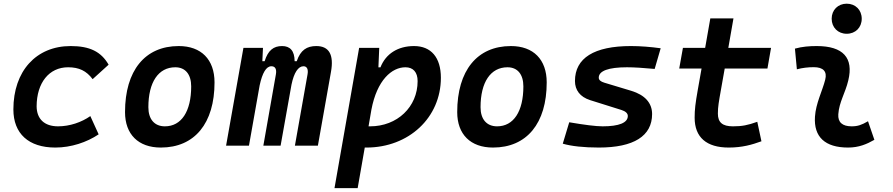

<svg xmlns="http://www.w3.org/2000/svg" viewBox="-20 -771 4728 1016"><path d="M287.1 -102.5C215.3 -102.5 174.3 -141.1 173.8 -208.5C174.3 -333 239.7 -415 340.3 -415C398.4 -415 437.5 -396 470.2 -352.1L554.7 -428.7C515.1 -497.6 455.1 -527.3 354 -527.3C170.9 -527.3 50.8 -394.5 50.8 -191.9C50.8 -64 131.3 9.8 272.9 9.8C356.4 9.8 439.5 -18.1 502 -60.1L458 -156.7C411.6 -124 349.1 -102.5 287.1 -102.5Z M831.1 9.8C1009.8 9.8 1115.2 -118.2 1115.2 -335C1115.2 -456.1 1044.9 -527.3 925.8 -527.3C747.1 -527.3 641.6 -397.5 641.6 -177.7C641.6 -60.1 711.9 9.8 831.1 9.8ZM852.5 -102.5C797.4 -102.5 765.1 -140.1 765.1 -203.6C765.1 -336.4 818.4 -415 907.7 -415C960.9 -415 991.7 -377.4 991.7 -314C991.7 -181.2 939.9 -102.5 852.5 -102.5Z M1371.6 -517.6H1268.1L1176.3 0H1297.4L1354 -319.3C1368.2 -385.3 1388.7 -420.4 1416 -420.4C1436.5 -420.4 1444.8 -405.3 1439.9 -377.4L1373.5 0H1464.8L1522.5 -323.2C1535.6 -386.7 1558.1 -420.4 1585.9 -420.4C1604.5 -420.4 1612.3 -404.3 1607.4 -377.4L1540.5 0H1662.1L1731.4 -390.6C1747.6 -481 1721.7 -527.3 1653.8 -527.3C1603.5 -527.3 1570.3 -505.9 1550.3 -447.3H1539.1C1538.6 -502.4 1515.1 -527.3 1472.7 -527.3C1427.7 -527.3 1398.4 -504.9 1380.4 -447.3H1368.2Z M1872.6 224.6 1910.2 9.8C1913.1 9.8 1916 9.8 1918.9 9.8C2143.6 9.8 2313 -148.9 2313 -359.4C2313 -466.8 2261.2 -527.3 2170.9 -527.3C2085.9 -527.3 2021.5 -486.8 1993.2 -414.6H1982.4L1986.8 -517.6H1880.4L1750 224.6ZM1930.2 -102.5 1945.3 -190.4C1975.1 -348.1 2053.7 -415 2125.5 -415C2166.5 -415 2189.9 -388.7 2189.9 -341.8C2189.9 -205.1 2082 -102.5 1938.5 -102.5C1935.5 -102.5 1932.6 -102.5 1930.2 -102.5Z M2588.9 9.8C2767.6 9.8 2873 -118.2 2873 -335C2873 -456.1 2802.7 -527.3 2683.6 -527.3C2504.9 -527.3 2399.4 -397.5 2399.4 -177.7C2399.4 -60.1 2469.7 9.8 2588.9 9.8ZM2610.4 -102.5C2555.2 -102.5 2522.9 -140.1 2522.9 -203.6C2522.9 -336.4 2576.2 -415 2665.5 -415C2718.8 -415 2749.5 -377.4 2749.5 -314C2749.5 -181.2 2697.8 -102.5 2610.4 -102.5Z M3148.9 9.8C3334 9.8 3430.7 -51.3 3430.7 -167.5C3430.7 -226.1 3392.6 -268.6 3320.3 -290.5L3177.7 -333.5C3159.2 -338.9 3148.4 -347.7 3148.4 -359.9C3148.4 -396 3199.7 -415 3297.9 -415C3336.4 -415 3387.2 -411.6 3444.3 -406.2L3476.1 -515.6C3422.9 -522.9 3368.7 -527.3 3318.8 -527.3C3124 -527.3 3022.5 -463.9 3022.5 -342.3C3022.5 -294.4 3049.3 -258.3 3102.5 -241.2L3268.6 -189C3290 -182.1 3302.2 -171.4 3302.2 -157.2C3302.2 -121.6 3256.3 -102.5 3168.9 -102.5C3132.8 -102.5 3071.8 -110.4 2992.2 -124L2958 -10.7C3002.9 2.4 3068.8 9.8 3148.9 9.8Z M3836.4 9.8C3907.7 9.8 3960 -5.4 4009.3 -23.4L3987.3 -126.5C3937 -108.4 3906.7 -102.5 3858.4 -102.5C3803.2 -102.5 3778.8 -123 3778.8 -169.9C3778.8 -206.1 3783.7 -231.9 3794.9 -295.4L3814.9 -408.2H4041L4060.1 -517.6H3834L3861.3 -673.8H3738.8L3711.4 -517.6H3593.8L3574.2 -408.2H3692.4L3672.4 -295.4C3659.7 -223.1 3655.8 -191.4 3655.8 -148.4C3655.8 -44.4 3718.3 9.8 3836.4 9.8Z M4573.2 -129.4C4539.6 -109.9 4519 -102.5 4486.8 -102.5C4437.5 -102.5 4413.1 -124 4416 -166.5C4420.4 -231 4453.1 -278.8 4468.8 -345.2C4498 -465.3 4441.4 -527.3 4301.8 -527.3C4263.2 -527.3 4224.6 -524.4 4186.5 -513.7L4196.8 -404.3C4226.6 -412.1 4256.3 -415.5 4286.1 -415.5C4336.9 -415.5 4357.9 -392.6 4346.7 -349.1C4332 -290.5 4296.9 -224.1 4292.5 -153.3C4285.6 -46.4 4345.7 9.8 4467.8 9.8C4524.9 9.8 4566.9 -8.3 4606.9 -31.2ZM4460.4 -592.3C4506.8 -592.3 4540 -625.5 4540 -671.9C4540 -718.3 4506.8 -751.5 4460.4 -751.5C4414.6 -751.5 4380.9 -718.3 4380.9 -671.9C4380.9 -625.5 4414.6 -592.3 4460.4 -592.3Z"/></svg>

Font: Cascadia Mono SemiBold
Style: Italic
Weight: 600
Italic angle: -10°
Monospace: yes
Designer: Aaron Bell
Foundry: Saja Typeworks
Version: Version 2404.023